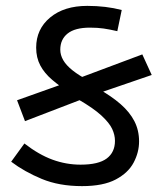

<svg xmlns="http://www.w3.org/2000/svg" viewBox="-20 -623 551 653"><path d="M259 10Q181 10 122 -14.5Q63 -39 18 -73L63 -135Q112 -97 158.5 -80Q205 -63 254 -63Q315 -63 343 -84Q371 -105 371 -144Q371 -164 361.5 -184.5Q352 -205 325 -230Q298 -255 246 -285L219 -306Q184 -329 157.5 -351.5Q131 -374 117 -400.5Q103 -427 103 -461Q103 -524 150.5 -563.5Q198 -603 277 -603Q309 -603 338 -599.5Q367 -596 394 -589L379 -517Q353 -523 332.5 -526Q312 -529 286 -529Q235 -529 210 -509Q185 -489 185 -454Q185 -436 195 -418.5Q205 -401 227 -383.5Q249 -366 285 -347L313 -322Q359 -296 390 -269Q421 -242 437 -211Q453 -180 453 -142Q453 -105 434.5 -70Q416 -35 373.5 -12.5Q331 10 259 10ZM65 -211 38 -282 229 -350 464 -438 496 -368 289 -297Z"/></svg>

Font: lguzrati05
Style: Book
Weight: 400
Designer: Jelle Bosma - Monotype Design Team, Universal Thirst
Foundry: Monotype Imaging Inc.
Version: Version 2.106